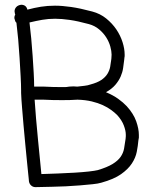

<svg xmlns="http://www.w3.org/2000/svg" viewBox="-20 -767 642 804"><path d="M506.8 -203.1Q506.8 -219.7 498.5 -241.7Q490.2 -263.7 470.7 -285.2Q460 -295.9 445.3 -306.6Q430.7 -317.4 410.6 -326.7Q390.6 -335.9 364.3 -342.3Q337.9 -348.6 304.7 -349.6Q289.1 -348.6 272.9 -348.1Q256.8 -347.7 240.2 -347.7Q220.7 -347.7 201.2 -348.1Q181.6 -348.6 162.1 -349.6H125Q127 -316.4 130.9 -271.5Q134.8 -226.6 139.2 -181.2Q143.6 -135.7 147.5 -97.2Q151.4 -58.6 153.3 -38.1Q185.5 -39.1 222.2 -40.5Q258.8 -42 292 -43.9Q325.2 -45.9 351.6 -48.8Q377.9 -51.8 389.6 -54.7Q428.7 -66.4 451.2 -80.1Q473.6 -93.8 484.9 -109.9Q496.1 -126 499.5 -144.5Q502.9 -163.1 505.9 -185.5L506.8 -196.3ZM352.5 -666Q305.7 -678.7 272 -683.6Q238.3 -688.5 210.9 -688.5Q182.6 -688.5 157.2 -684.1Q131.8 -679.7 103.5 -672.9Q107.4 -642.6 110.8 -606Q114.3 -569.3 116.7 -532.7Q119.1 -496.1 121.1 -462.4Q123 -428.7 123 -404.3H164.1Q182.6 -403.3 201.2 -402.8Q219.7 -402.3 239.3 -402.3Q245.1 -402.3 252 -402.3Q258.8 -402.3 269.5 -404.3Q274.4 -404.3 278.8 -404.8Q283.2 -405.3 288.1 -405.3Q292 -405.3 295.4 -404.8Q298.8 -404.3 303.7 -404.3Q319.3 -406.2 333.5 -407.7Q347.7 -409.2 358.4 -413.1Q387.7 -420.9 404.3 -432.1Q420.9 -443.4 429.7 -457.5Q438.5 -471.7 441.4 -487.3Q444.3 -502.9 446.3 -520.5L447.3 -538.1Q447.3 -552.7 441.9 -572.3Q436.5 -591.8 424.8 -610.4Q413.1 -628.9 395 -644Q377 -659.2 352.5 -666ZM423.8 -380.9Q454.1 -368.2 475.1 -353Q496.1 -337.9 510.7 -322.3Q539.1 -291 550.3 -259.3Q561.5 -227.5 561.5 -202.1V-190.4L559.6 -179.7Q557.6 -156.2 552.7 -131.3Q547.9 -106.4 532.2 -82.5Q516.6 -58.6 486.8 -37.6Q457 -16.6 404.3 -2Q391.6 2 367.7 4.4Q343.8 6.8 314.9 9.3Q286.1 11.7 255.4 13.2Q224.6 14.6 198.2 15.1Q171.9 15.6 152.8 16.1Q133.8 16.6 127.9 16.6Q117.2 16.6 108.9 8.3Q100.6 0 100.6 -15.6Q100.6 -18.6 98.1 -39.6Q95.7 -60.5 92.8 -92.3Q89.8 -124 85.9 -163.1Q82 -202.1 78.6 -241.7Q75.2 -281.2 72.3 -316.9Q69.3 -352.5 68.4 -377.9V-387.7Q68.4 -412.1 66.4 -448.2Q64.5 -484.4 62 -523.9Q59.6 -563.5 56.2 -602.1Q52.7 -640.6 48.8 -671.9Q45.9 -673.8 43.9 -678.2Q42 -682.6 40 -691.4Q40 -700.2 43.9 -705.1Q42 -710 41 -719.7Q41 -729.5 47.9 -737.3Q54.7 -745.1 68.4 -747.1Q89.8 -747.1 94.7 -726.6Q124 -734.4 151.4 -738.8Q178.7 -743.2 210 -743.2Q240.2 -743.2 277.8 -737.8Q315.4 -732.4 366.2 -718.8Q399.4 -710 424.8 -689.5Q450.2 -668.9 467.3 -643.6Q484.4 -618.2 493.2 -590.3Q502 -562.5 502 -538.1Q502 -535.2 502 -531.7Q502 -528.3 501 -525.4L500 -515.6Q498 -500 495.6 -482.4Q493.2 -464.8 485.4 -446.8Q477.5 -428.7 462.9 -411.6Q448.2 -394.5 423.8 -380.9Z"/></svg>

Font: Coming Soon
Style: Regular
Weight: 400
Designer: Dathan Boardman
Foundry: Open Window
Version: Version 1.002